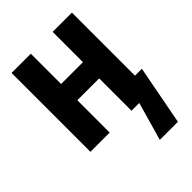

<svg xmlns="http://www.w3.org/2000/svg" viewBox="-219 -647 945 945"><g transform="rotate(-45 254.0 -174.5)"><path d="M323 200 380 0H357L372 -110H508L449 200ZM40 0V-549H174V-338H326V-549H460V0H326V-225H174V0Z"/></g></svg>

Font: Noto Sans Mono Condensed Extra
Style: Regular
Weight: 800
Width: 3
Designer: Monotype Design Team
Foundry: Monotype Imaging Inc.
Version: Version 1.900